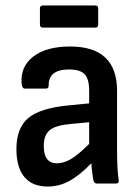

<svg xmlns="http://www.w3.org/2000/svg" viewBox="-20 -671 511 702"><path d="M154 11Q98 11 69 -24Q40 -59 40 -126Q40 -203 83.5 -239.5Q127 -276 233 -286L306 -293V-339Q306 -382 289.5 -399.5Q273 -417 232 -417Q157 -417 158 -358Q158 -347 148 -347H71Q61 -347 59 -365Q54 -428 102 -464.5Q150 -501 236 -501Q408 -501 408 -339V-123Q408 -86 409.5 -59Q411 -32 414 -12Q416 0 404 0H333Q324 0 321 -14Q320 -21 317.5 -38.5Q315 -56 314 -74Q270 -29 233 -9Q196 11 154 11ZM140 -137Q140 -74 188 -74Q213 -74 239.5 -89.5Q266 -105 306 -145V-224L241 -218Q183 -213 161.5 -195Q140 -177 140 -137ZM137 -570Q126 -570 126 -581V-640Q126 -651 137 -651H328Q339 -651 339 -640V-581Q339 -570 328 -570Z"/></svg>

Font: Sofia Sans Extra Cond
Style: Bold
Weight: 700
Width: 1
Designer: Botio Nikoltchev, Ani Petrova
Foundry: lettersoup
Version: Version 4.100; ttfautohint (v1.8.3)